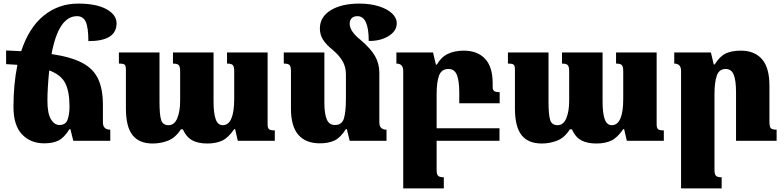

<svg xmlns="http://www.w3.org/2000/svg" viewBox="-20 -784 4363 1069"><path d="M267 -483Q375 -467 437 -434.5Q499 -402 526 -345.5Q553 -289 553 -198V-103Q553 -62 594 -62V0H388L372 -65H367Q337 -17 305.5 -1.5Q274 14 226 14Q150 14 102.5 -36Q55 -86 55 -189Q55 -316 77 -423Q57 -425 14 -427V-503Q70 -501 98 -499Q141 -630 223.5 -697Q306 -764 415 -764Q516 -764 572.5 -733Q629 -702 629 -654Q629 -555 472 -555Q472 -631 457.5 -662.5Q443 -694 409 -694Q306 -694 267 -483ZM254 -392Q244 -292 244 -224Q244 -152 263.5 -120Q283 -88 311 -88Q346 -88 356.5 -118.5Q367 -149 367 -190Q367 -275 343 -321.5Q319 -368 254 -392Z M1470 -492V-91Q1470 -72 1477.5 -65Q1485 -58 1510 -58V0H1304L1289 -65H1284Q1252 -18 1218 -1.5Q1184 15 1134 15Q1083 15 1050 -3Q1017 -21 998 -64H987Q957 -17 916 -1Q875 15 830 15Q755 15 718 -31.5Q681 -78 681 -181V-395Q681 -418 674 -424Q667 -430 642 -430V-492H868V-217Q868 -146 877 -116.5Q886 -87 918 -87Q951 -87 967 -125.5Q983 -164 983 -223V-387Q983 -412 975.5 -421Q968 -430 943 -430V-492H1169V-217Q1169 -153 1181 -120Q1193 -87 1220 -87Q1284 -87 1284 -234V-387Q1284 -411 1277 -420.5Q1270 -430 1244 -430V-492Z M2132 -62V0H1927L1911 -65H1906Q1875 -17 1842 -1.5Q1809 14 1760 14Q1683 14 1641.5 -33Q1600 -80 1600 -179V-385Q1600 -412 1593 -421Q1586 -430 1560 -430V-492H1786V-214Q1786 -150 1799.5 -119Q1813 -88 1845 -88Q1884 -88 1895 -125Q1906 -162 1906 -234V-370Q1906 -410 1888.5 -441.5Q1871 -473 1835 -504Q1796 -535 1778.5 -563Q1761 -591 1761 -625Q1761 -690 1821.5 -727Q1882 -764 1981 -764Q2040 -764 2087.5 -749.5Q2135 -735 2162 -710Q2189 -685 2189 -654Q2189 -611 2143 -583Q2097 -555 2033 -556Q2033 -694 1970 -694Q1949 -694 1938 -682.5Q1927 -671 1927 -652Q1927 -610 1986 -563Q2045 -513 2068.5 -471Q2092 -429 2092 -380V-103Q2092 -62 2132 -62Z M2537 -209V-270Q2537 -335 2523.5 -367.5Q2510 -400 2477 -400Q2438 -400 2424.5 -363.5Q2411 -327 2411 -258V-70H2761V0H2411V161Q2411 185 2418.5 194Q2426 203 2451 203V265H2225V-389Q2225 -430 2187 -430V-492H2391L2407 -424H2412Q2437 -467 2474.5 -484.5Q2512 -502 2562 -502Q2638 -502 2680.5 -457Q2723 -412 2723 -321V-298Q2723 -284 2730.5 -277.5Q2738 -271 2762 -271V-209Z M3636 -492V-91Q3636 -72 3643.5 -65Q3651 -58 3676 -58V0H3470L3455 -65H3450Q3418 -18 3384 -1.5Q3350 15 3300 15Q3249 15 3216 -3Q3183 -21 3164 -64H3153Q3123 -17 3082 -1Q3041 15 2996 15Q2921 15 2884 -31.5Q2847 -78 2847 -181V-395Q2847 -418 2840 -424Q2833 -430 2808 -430V-492H3034V-217Q3034 -146 3043 -116.5Q3052 -87 3084 -87Q3117 -87 3133 -125.5Q3149 -164 3149 -223V-387Q3149 -412 3141.5 -421Q3134 -430 3109 -430V-492H3335V-217Q3335 -153 3347 -120Q3359 -87 3386 -87Q3450 -87 3450 -234V-387Q3450 -411 3443 -420.5Q3436 -430 3410 -430V-492Z M4304 0H4078V-270Q4078 -337 4065 -368.5Q4052 -400 4020 -400Q3984 -400 3971 -363Q3958 -326 3958 -258V161Q3958 185 3965.5 194Q3973 203 3998 203V265H3772V-389Q3772 -430 3734 -430V-492H3938L3954 -425H3959Q3988 -471 4021 -486.5Q4054 -502 4105 -502Q4181 -502 4222.5 -454.5Q4264 -407 4264 -307V-107Q4264 -80 4271 -71Q4278 -62 4304 -62Z"/></svg>

Font: Noto Serif Armenian Black
Style: Regular
Weight: 900
Designer: Monotype Design team
Foundry: Monotype Imaging Inc.
Version: Version 1.000